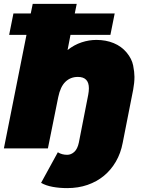

<svg xmlns="http://www.w3.org/2000/svg" viewBox="-22 -762 738 986"><path d="M323 204Q283 204 248 197.5Q213 191 189 177L275 20Q296 33 323 33Q343 33 359.5 18Q376 3 383 -30L431 -275Q434.5 -293.5 434.5 -308.5Q434.5 -367 378 -367Q340 -367 314 -342Q288 -317 277 -263L224 0H-2L114 -583H25L47 -693H136L146 -742H372L362 -693H567L545 -583H340L325 -505Q359 -532 397 -544.5Q435 -557 473 -557Q522 -557 562 -540.5Q602 -524 628.5 -492Q655 -460 661.8 -425.8Q668.5 -391.5 668.5 -367.5Q668.5 -337 662 -302L608 -28Q598 25 573 68Q548 111 511.5 141Q475 171 427.5 187.5Q380 204 323 204Z"/></svg>

Font: Argentum Sans Black
Style: Italic
Weight: 900
Italic angle: -11°
Designer: Julieta Ulanovsky (font), Cristiano Sobral (main changes and remaster)
Foundry: Julieta Ulanovsky (font), Cristiano Sobral (main changes and remaster)
Version: Version 2.007;June 15, 2022;FontCreator 14.0.0.2814 64-bit; 